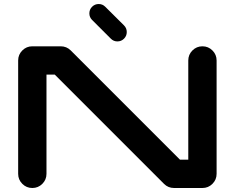

<svg xmlns="http://www.w3.org/2000/svg" viewBox="-20 -940 1174 960"><path d="M1063 -70.8Q1063 -41.5 1042.2 -20.8Q1021.5 0 992.2 0H850.6Q820.8 0 800.3 -20.5L253.9 -566.9H212.4V-70.8Q212.4 -41.5 191.7 -20.8Q170.9 0 141.6 0Q112.3 0 91.6 -20.8Q70.8 -41.5 70.8 -70.8V-637.7Q70.8 -667 91.6 -687.7Q112.3 -708.5 141.6 -708.5H283.2Q313 -708.5 333.5 -688L879.9 -141.6H921.4V-637.7Q921.4 -667 942.1 -687.7Q962.9 -708.5 992.2 -708.5Q1021.5 -708.5 1042.2 -687.7Q1063 -667 1063 -637.7ZM440.4 -840.3Q426.8 -854 426.8 -873Q426.8 -892.6 440.4 -906.2Q454.1 -919.9 473.6 -919.9Q492.7 -919.9 506.3 -906.2L600.1 -813Q613.8 -799.3 613.8 -779.8Q613.8 -760.3 600.1 -746.6Q586.4 -732.9 566.9 -732.9Q547.9 -732.9 534.2 -746.6Z"/></svg>

Font: Robtronika
Style: Regular
Weight: 400
Designer: GGBot
Version: 1.00